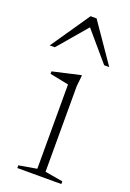

<svg xmlns="http://www.w3.org/2000/svg" viewBox="-151 -719 518 767"><g transform="rotate(20 108.5 -335.0)"><path d="M144 -436 139 -388.5V-24.5L215 -11.5V0H28V-11.5L104 -24.5V-383Q96 -384.5 71.5 -389.5Q47 -394.5 24 -399V-409.5L140 -436ZM-18 -504.5 95.5 -670H121L235 -504.5H213.5L108.5 -627.5L3.5 -504.5Z"/></g></svg>

Font: Newsreader Text ExtraLight
Style: Regular
Weight: 275
Designer: Hugues Gentile
Foundry: Production Type
Version: Version 1.001